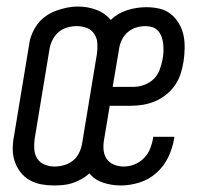

<svg xmlns="http://www.w3.org/2000/svg" viewBox="-20 -560 640 588"><path d="M145 8Q126 8 106.5 4.5Q87 1 70.5 -8.5Q54 -18 42.5 -33Q31 -48 25 -66Q19 -84 19 -104Q19 -124 23 -144L69 -422Q71 -439 77.5 -455Q84 -471 94.5 -485.5Q105 -500 120 -510.5Q135 -521 151.5 -527Q168 -533 184.5 -536.5Q201 -540 218 -540Q248 -540 275 -530Q302 -520 319 -499Q341 -520 370 -529Q399 -538 428 -538Q449 -538 468.5 -533.5Q488 -529 503 -517Q518 -505 528 -488Q538 -471 542 -452Q546 -433 545.5 -412Q545 -391 542 -371Q539 -352 533 -333.5Q527 -315 515.5 -298.5Q504 -282 488 -269.5Q472 -257 454 -249.5Q436 -242 417 -239Q398 -236 379 -236H316L299 -134Q296 -119 297 -103Q298 -87 306 -74.5Q314 -62 328.5 -56Q343 -50 359 -50Q376 -50 392 -56.5Q408 -63 420.5 -75.5Q433 -88 439.5 -104Q446 -120 449 -137Q449 -138 449 -139Q449 -140 449 -141H514Q514 -140 513.5 -138Q513 -136 513 -134Q508 -105 495 -78Q482 -51 459 -30.5Q436 -10 407 -1Q378 8 350 8Q322 8 296 -0.5Q270 -9 254 -29Q243 -19 229.5 -11.5Q216 -4 202.5 0.5Q189 5 174.5 6.5Q160 8 145 8ZM325 -294H389Q405 -294 421.5 -300Q438 -306 450.5 -318Q463 -330 469 -346.5Q475 -363 478 -379Q480 -390 480.5 -401.5Q481 -413 480 -424Q479 -435 475.5 -445.5Q472 -456 465 -464.5Q458 -473 447.5 -476.5Q437 -480 426 -480Q412 -480 398 -476Q384 -472 372.5 -462.5Q361 -453 354 -439.5Q347 -426 345 -412ZM147 -50Q161 -50 175.5 -54Q190 -58 202 -67Q214 -76 221 -89.5Q228 -103 231 -118L277 -396Q279 -412 278 -428Q277 -444 268.5 -456.5Q260 -469 245.5 -474.5Q231 -480 215 -480Q201 -480 186.5 -476Q172 -472 160.5 -462.5Q149 -453 142 -440Q135 -427 132 -412L86 -134Q84 -119 85 -103Q86 -87 94 -74.5Q102 -62 116.5 -56Q131 -50 147 -50Z"/></svg>

Font: Iosevka Curly Slab LtEx
Style: Italic
Weight: 300
Width: 7
Italic angle: -9°
Monospace: yes
Designer: Belleve Invis
Foundry: Belleve Invis
Version: Version 11.1.0; ttfautohint (v1.8.3)